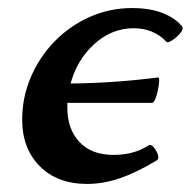

<svg xmlns="http://www.w3.org/2000/svg" viewBox="-20 -445 473 476"><path d="M196 11Q122 11 78.5 -33Q35 -77 35 -148Q35 -204 56.5 -254Q78 -304 115.5 -342.5Q153 -381 202.5 -403Q252 -425 307 -425Q352 -425 383.5 -412.5Q415 -400 431 -380Q436 -374 427.5 -363.5Q419 -353 407.5 -345.5Q396 -338 393 -341Q376 -359 355.5 -367Q335 -375 312 -375Q257 -375 214 -336Q171 -297 155 -238Q263 -239 372 -253Q375 -253 374.5 -243.5Q374 -234 371.5 -221.5Q369 -209 365 -199.5Q361 -190 357 -190H147Q147 -184 147 -177Q147 -125 177 -93Q207 -61 261 -61Q313 -61 349 -85Q354 -88 361 -80Q368 -72 371.5 -61.5Q375 -51 368 -47Q318 -17 277 -3Q236 11 196 11Z"/></svg>

Font: Junicode
Style: Bold Italic
Weight: 700
Italic angle: -11°
Designer: Peter S. Baker
Version: Version 2.100; ttfautohint (v1.8.4)